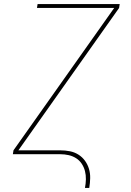

<svg xmlns="http://www.w3.org/2000/svg" viewBox="-20 -755 640 940"><path d="M396 165Q400 144 400.5 123Q401 102 396 82.5Q391 63 380 46.5Q369 30 352.5 19.5Q336 9 316 4.5Q296 0 275 0H43L46 -19L539 -716H161L164 -735H566L563 -716L70 -19H275Q299 -19 322 -14.5Q345 -10 364 2Q383 14 396 32Q409 50 415.5 71.5Q422 93 421.5 117Q421 141 417 165Z"/></svg>

Font: Iosevka SS04 Thin Extended
Style: Italic
Weight: 100
Width: 7
Italic angle: -9°
Monospace: yes
Designer: Belleve Invis
Foundry: Belleve Invis
Version: Version 19.0.0; ttfautohint (v1.8.4)